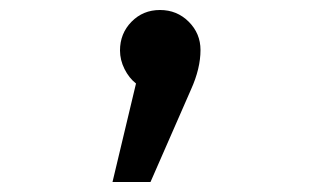

<svg xmlns="http://www.w3.org/2000/svg" viewBox="-20 -185 640 384"><path d="M381 -85Q381 -48 362 -6L281 179H205L252 -18Q238 -29 229 -47Q220 -65 220 -84Q220 -118 243 -141.5Q266 -165 300 -165Q334 -165 357.5 -141.5Q381 -118 381 -85Z"/></svg>

Font: Fira Mono
Style: Regular
Weight: 400
Designer: Carrois Corporate & Edenspiekermann AG
Foundry: Carrois Corporate GbR & Edenspiekermann AG
Version: Version 3.206